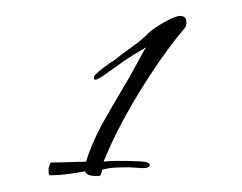

<svg xmlns="http://www.w3.org/2000/svg" viewBox="-20 -531 304 241"><path d="M102 -310Q88 -310 87 -316Q76 -314 65 -312.5Q54 -311 43 -311Q41 -311 41 -315Q41 -319 41 -320Q43 -327 44 -327Q55 -327 66.5 -327.5Q78 -328 88 -328Q96 -354 112 -382Q128 -410 143 -435L161 -468Q162 -469 162.5 -470Q163 -471 164 -472Q157 -468 146.5 -461.5Q136 -455 128 -449Q125 -447 114 -439Q103 -431 100 -431Q97 -431 98 -434Q98 -437 108.5 -445Q119 -453 123 -455Q134 -464 145.5 -472Q157 -480 167 -490Q172 -495 185 -502.5Q198 -510 205 -511H206Q214 -511 214 -503Q214 -498 212 -496Q201 -483 190 -468Q168 -438 146 -400.5Q124 -363 110 -328Q115 -329 123 -329Q131 -329 139 -329Q142 -329 155 -328.5Q168 -328 168 -324Q168 -320 160 -320Q156 -320 150.5 -320.5Q145 -321 142 -321Q129 -321 122.5 -320.5Q116 -320 108 -318Q108 -315 107 -313Q107 -310 102 -310Z"/></svg>

Font: Bonheur Royale
Style: Regular
Weight: 400
Designer: Robert E. Leuschke
Foundry: Robert E. Leuschke
Version: Version 1.010; ttfautohint (v1.8.3)